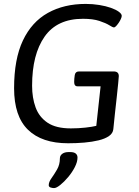

<svg xmlns="http://www.w3.org/2000/svg" viewBox="-20 -726 712 981"><path d="M418 -706Q454 -706 487.5 -700.5Q521 -695 546.5 -686Q572 -677 587 -666Q602 -655 602 -645Q602 -639 597.5 -629Q593 -619 586.5 -609.5Q580 -600 573.5 -593Q567 -586 562 -586Q556 -586 538.5 -597Q521 -608 488 -619Q455 -630 404 -630Q272 -630 208 -539Q144 -448 144 -288Q144 -226 162 -177Q180 -128 223 -99Q266 -70 342 -70Q381 -70 416.5 -74Q452 -78 472 -83L494 -285H376Q359 -285 359 -307Q359 -324 362 -342.5Q365 -361 384 -361H560Q574 -361 580.5 -355Q587 -349 587 -337Q587 -331 584 -301.5Q581 -272 576.5 -229.5Q572 -187 567 -143.5Q562 -100 559 -66Q557 -45 537 -31Q517 -17 484 -9Q451 -1 411 2.5Q371 6 328 6Q194 6 123 -63Q52 -132 52 -275Q52 -424 97 -519Q142 -614 224.5 -660Q307 -706 418 -706ZM339 51Q358 51 367 58.5Q376 66 376 79Q376 101 362.5 127.5Q349 154 328.5 178.5Q308 203 288 219Q268 235 256 235Q248 235 238.5 232Q229 229 229 220Q229 204 243 184.5Q257 165 271.5 140Q286 115 286 83Q286 69 298 60Q310 51 330 51Z"/></svg>

Font: Asap VF Beta
Style: Italic
Weight: 400
Italic angle: -6°
Designer: Pablo Cosgaya
Foundry: Pablo Cosgaya
Version: Version 1.007